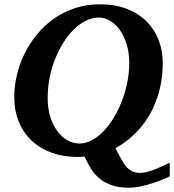

<svg xmlns="http://www.w3.org/2000/svg" viewBox="-20 -707 804 887"><path d="M577.1 -416Q577.1 -464.4 564.9 -503.2Q552.7 -542 533 -569.3Q513.2 -596.7 488 -611.3Q462.9 -626 437 -626Q406.7 -626 377.4 -611.6Q348.1 -597.2 321.8 -571.5Q295.4 -545.9 273.2 -510.7Q251 -475.6 234.6 -434.3Q218.3 -393.1 209.2 -347.2Q200.2 -301.3 200.2 -253.9Q200.2 -206.1 212.4 -167.2Q224.6 -128.4 244.9 -101.1Q265.1 -73.7 291.7 -58.8Q318.4 -43.9 347.2 -43.9Q376 -43.9 404.3 -59.1Q432.6 -74.2 458.3 -100.8Q483.9 -127.4 505.6 -163.3Q527.3 -199.2 543.2 -240.7Q559.1 -282.2 568.1 -326.9Q577.1 -371.6 577.1 -416ZM764.2 107.9Q757.3 111.3 737.3 119.9Q717.3 128.4 690.4 137.5Q663.6 146.5 632.8 153.3Q602.1 160.2 574.2 160.2Q527.8 160.2 494.9 148.2Q461.9 136.2 438.5 116.5Q415 96.7 399.2 70.6Q383.3 44.4 370.1 16.1Q363.3 17.1 355.2 17.6Q347.2 18.1 337.9 18.1Q272.9 18.1 219.2 -1.2Q165.5 -20.5 127 -56.6Q88.4 -92.8 67.1 -143.8Q45.9 -194.8 45.9 -258.8Q45.9 -308.6 57.9 -359.9Q69.8 -411.1 93.3 -458.7Q116.7 -506.3 150.6 -547.9Q184.6 -589.4 228.5 -620.4Q272.5 -651.4 325.9 -669.2Q379.4 -687 441.9 -687Q513.2 -687 567.4 -665.5Q621.6 -644 658.2 -606.9Q694.8 -569.8 713.4 -520.8Q731.9 -471.7 731.9 -416Q731.9 -389.6 728.8 -357.4Q725.6 -325.2 716.6 -290.3Q707.5 -255.4 692.1 -219Q676.8 -182.6 652.6 -147.7Q628.4 -112.8 594 -80.6Q559.6 -48.3 513.2 -22Q527.3 3.4 538.1 24.4Q548.8 45.4 561 60.3Q573.2 75.2 588.9 83.5Q604.5 91.8 627.9 91.8Q641.1 91.8 654.8 88.6Q668.5 85.4 684.6 79.6Q700.7 73.7 720 64.9Q739.3 56.2 764.2 44.9Z"/></svg>

Font: Charis SIL APac
Style: Bold Italic
Weight: 700
Italic angle: -11°
Foundry: SIL International
Version: Version 5.000